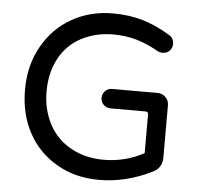

<svg xmlns="http://www.w3.org/2000/svg" viewBox="-51 -745 841 808"><g transform="rotate(5 369.5 -340.5)"><path d="M218 -34Q139 -79 96 -158.5Q53 -238 53 -340Q53 -444 98 -523Q143 -604 220.5 -648Q298 -692 394 -692Q464 -692 521 -675Q578 -658 637 -622Q646 -618 651.5 -608Q657 -598 657 -586Q657 -569 645.5 -557Q634 -545 615 -545Q607 -545 595 -550Q547 -578 501 -591Q455 -604 403 -604Q331 -604 270 -573Q209 -541 176.5 -480.5Q144 -420 144 -340Q144 -266 176 -204Q208 -143 269 -109Q330 -75 408 -75Q499 -75 578 -118V-281Q578 -293 566 -293H418Q401 -293 389 -305Q377 -317 377 -334Q377 -351 389 -363Q401 -375 418 -375H610Q630 -375 644 -361Q658 -347 658 -327V-105Q658 -85 648.5 -69Q639 -53 620 -44Q510 11 396 11Q295 11 218 -34Z"/></g></svg>

Font: 寒蝉全圆体
Style: Regular
Weight: 400
Designer: Warren2060
      Designed by Motoya company      

      [Varela Round]
      Joe Prince(Latin component); Avraham Cornf
Foundry: ChillType
Version: Version 3.200